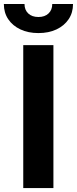

<svg xmlns="http://www.w3.org/2000/svg" viewBox="-55 -957 392 977"><path d="M216.8 -727.5V0H63.3V-727.5ZM140.5 -788.7Q88.5 -788.7 48.8 -807.4Q9 -826.2 -13.2 -859.4Q-35.4 -892.6 -35.4 -936.7H69.7Q69.7 -906.4 88.8 -888.5Q107.8 -870.5 140.6 -870.5Q172.9 -870.5 191.9 -888.5Q210.9 -906.4 210.9 -936.7H316.6Q316.6 -892.6 294.4 -859.4Q272.1 -826.2 232.6 -807.4Q193.1 -788.7 140.5 -788.7Z"/></svg>

Font: GitLab Sans
Style: Regular
Weight: 400
Designer: Rasmus Andersson
Foundry: Modifications by GitLab B.V., manufactured by rsms
Version: Version 4.000;git-c8fb6b7